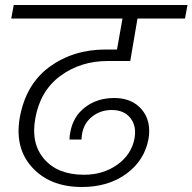

<svg xmlns="http://www.w3.org/2000/svg" viewBox="-20 -760 770 768"><path d="M25 -686 35 -740H730L720 -686H530L501 -516H411Q302 -516 221 -456Q140 -396 121 -285Q103 -186 157 -123.5Q211 -61 316 -61Q393 -61 449.5 -101.5Q506 -142 518 -206Q527 -256 501.5 -288Q476 -320 427 -320Q382 -320 348.5 -293.5Q315 -267 308 -223Q306 -209 306 -202H258Q258 -218 261 -230Q272 -294 320.5 -331Q369 -368 437 -368Q508 -368 547 -322Q586 -276 574 -204Q558 -118 485.5 -65Q413 -12 308 -12Q181 -12 109.5 -89.5Q38 -167 59 -289Q83 -423 178 -492.5Q273 -562 403 -562H448L470 -686Z"/></svg>

Font: Poppins Light
Style: Italic
Weight: 300
Italic angle: -10°
Designer: Ninad Kale (Devanagari), Jonny Pinhorn (Latin)
Foundry: Indian Type Foundry
Version: Version 3.200;PS 1.000;hotconv 16.6.54;makeotf.lib2.5.65590